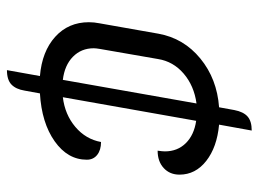

<svg xmlns="http://www.w3.org/2000/svg" viewBox="-116 -526 745 553"><g transform="rotate(90 256.5 -249.5)"><path d="M414 -331Q416 -345 416 -352Q416 -388 392.5 -412Q369 -436 328 -442L260 -58Q310 -64 345.5 -94Q381 -124 389 -168Q412 -168 426 -157Q440 -146 440 -127Q440 -72 387 -34.5Q334 3 249 8L241 52Q237 77 223.5 90Q210 103 182 103L199 8Q128 2 86 -36Q44 -74 44 -133Q44 -148 47 -163L77 -333Q90 -406 148.5 -454Q207 -502 289 -508L297 -552Q302 -578 315.5 -590Q329 -602 356 -602L339 -508Q404 -502 443.5 -471Q483 -440 483 -394Q483 -366 464 -348.5Q445 -331 414 -331ZM119 -147Q119 -111 143.5 -87Q168 -63 210 -58L278 -443Q227 -436 192 -406Q157 -376 150 -332L121 -165Q119 -153 119 -147Z"/></g></svg>

Font: K2D Light
Style: Italic
Weight: 300
Italic angle: -10°
Designer: Katatrad Aksorn Co.,Ltd.
Foundry: Cadson Demak Co.,Ltd.
Version: Version 1.000; ttfautohint (v1.6)